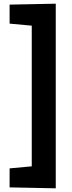

<svg xmlns="http://www.w3.org/2000/svg" viewBox="-20 -790 392 1040"><path d="M32 225V122L152 111V-651L32 -662V-765L282 -770V230Z"/></svg>

Font: BitterBold
Style: Bold
Weight: 700
Designer: Sol Matas
Foundry: Sol Matas
Version: Version 001.001